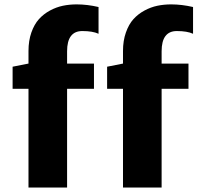

<svg xmlns="http://www.w3.org/2000/svg" viewBox="-20 -842 890 862"><path d="M107.9 0V-443.4H36.6V-542.5L107.9 -556.6V-612.8Q107.9 -659.2 120.8 -696Q133.8 -732.9 154.8 -756.1Q175.8 -779.3 204.3 -794.7Q232.9 -810.1 262.5 -816.2Q292 -822.3 324.2 -822.3Q371.6 -822.3 422.4 -810.5V-690.4Q396 -702.6 349.6 -702.6Q281.2 -702.6 281.2 -611.8V-556.6H401.9V-443.4H281.2V0ZM532.2 0V-443.4H460.9V-542.5L532.2 -556.6V-612.8Q532.2 -659.2 545.2 -696Q558.1 -732.9 579.1 -756.1Q600.1 -779.3 628.7 -794.7Q657.2 -810.1 686.8 -816.2Q716.3 -822.3 748.5 -822.3Q795.9 -822.3 846.7 -810.5V-690.4Q820.3 -702.6 773.9 -702.6Q705.6 -702.6 705.6 -611.8V-556.6H826.2V-443.4H705.6V0Z"/></svg>

Font: HaufeMerriweatherSans
Style: Bold
Weight: 700
Designer: Eben Sorkin
Foundry: Eben Sorkin
Version: Version 1.56